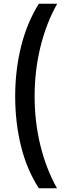

<svg xmlns="http://www.w3.org/2000/svg" viewBox="-20 -852 381 1037"><path d="M190 165Q125 65 93.5 -62.5Q62 -190 62 -331Q62 -473 94 -601.5Q126 -730 190 -832H289Q229 -725 198 -597Q167 -469 167 -332Q167 -194 198 -67Q229 60 288 165Z"/></svg>

Font: Noto Sans Gurmukhi Condensed SemiBold
Style: Regular
Weight: 600
Width: 3
Designer: Jelle Bosma - Monotype Design Team
Foundry: Monotype Imaging Inc.
Version: Version 2.004; ttfautohint (v1.8.4.7-5d5b)